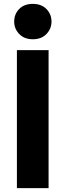

<svg xmlns="http://www.w3.org/2000/svg" viewBox="-20 -968 337 988"><path d="M67 0V-710H230V0ZM149 -766Q105 -766 79 -793Q53 -820 53 -857Q53 -895 78.5 -921.5Q104 -948 149 -948Q193 -948 219 -921.5Q245 -895 245 -857Q245 -820 219 -793Q193 -766 149 -766Z"/></svg>

Font: Livvic
Style: Bold
Weight: 700
Designer: Jacques Le Bailly, Baron von Fonthausen
Version: Version 1.001; ttfautohint (v1.8.2)